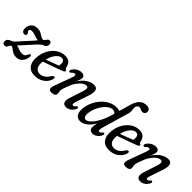

<svg xmlns="http://www.w3.org/2000/svg" viewBox="88 -1570 2422 2422"><g transform="rotate(45 1299.0 -359.5)"><path d="M360 -121Q357 -66 324.5 -28.8Q292 8.5 242 8.5Q211.5 8.5 189.8 -0.8Q168 -10 152.2 -22Q136.5 -34 124.5 -43Q112.5 -52 102 -52Q90.5 -52 84.5 -43Q78.5 -34 73 -22Q67.5 -10 59 -0.8Q50.5 8.5 34 8.5Q15.5 8.5 5.2 -2.8Q-5 -14 -5 -32Q-5 -54.5 10 -71.2Q25 -88 62.5 -99.5Q71 -102.5 81.5 -112.2Q92 -122 113.8 -146Q135.5 -170 176.5 -216Q217 -260 242.2 -288.2Q267.5 -316.5 283 -335.5Q252 -340.5 215.2 -354Q178.5 -367.5 151.5 -367.5Q129 -367.5 120.8 -359.8Q112.5 -352 112.5 -341Q112.5 -329.5 123.5 -320Q136 -309.5 136 -295Q136 -283 127.5 -276.2Q119 -269.5 106.5 -269.5Q87 -269.5 74 -284.5Q61 -299.5 61 -327.5Q61 -375.5 89.5 -409Q118 -442.5 174.5 -442.5Q212 -442.5 237.5 -429Q263 -415.5 282.2 -402Q301.5 -388.5 320.5 -388.5Q332 -388.5 339.5 -396.8Q347 -405 353.5 -415.8Q360 -426.5 369.2 -434.5Q378.5 -442.5 394 -442.5Q425 -442.5 425 -402Q425 -379.5 413.5 -363.8Q402 -348 376 -343Q369 -341.5 356.8 -332.2Q344.5 -323 319.5 -297.5Q294.5 -272 249 -221Q208 -176.5 185.5 -151.2Q163 -126 144.5 -104.5Q171.5 -100.5 200 -88.5Q228.5 -76.5 262.5 -76.5Q286 -76.5 301.8 -88.2Q317.5 -100 326 -128Q336.5 -146.5 347 -146Q361 -145.5 360 -121Z M767 -130Q760 -96.5 734.8 -64.8Q709.5 -33 667.8 -12.2Q626 8.5 569.5 8.5Q491 8.5 454.2 -40.5Q417.5 -89.5 424 -171.5Q429.5 -248 463.2 -310Q497 -372 549.8 -408.2Q602.5 -444.5 665.5 -444.5Q719.5 -444.5 747 -416.8Q774.5 -389 780 -345.5Q782.5 -330.5 791.5 -328Q804.5 -326 807 -315Q808 -305.5 801.8 -298.2Q795.5 -291 778.5 -285Q744 -271.5 695.8 -254.2Q647.5 -237 599.8 -220Q552 -203 518 -191Q517.5 -186 517 -181Q510.5 -118 533.2 -85.5Q556 -53 600 -53Q630.5 -53 664.2 -72.8Q698 -92.5 722.5 -137.5Q742 -162 756.5 -159Q773.5 -155.5 767 -130ZM654 -394.5Q616 -394.5 579.5 -350.2Q543 -306 526 -235Q564 -249 613 -267.2Q662 -285.5 699.5 -301Q702 -315.5 702 -337.5Q702 -364 690 -379.2Q678 -394.5 654 -394.5Z M849 -336Q838.5 -337.5 837.2 -349.5Q836 -361.5 845 -375.5Q865 -406.5 896.8 -424.5Q928.5 -442.5 963 -442.5Q1017.5 -442.5 1017.5 -395Q1017.5 -380.5 1011 -362Q1004.5 -343.5 992.5 -314Q1039 -384 1090.2 -413.2Q1141.5 -442.5 1183 -442.5Q1234.5 -442.5 1243.8 -403.5Q1253 -364.5 1230.5 -300L1173.5 -131Q1152 -68.5 1179 -68.5Q1187 -68.5 1195.8 -73.8Q1204.5 -79 1218 -94.5Q1226.5 -103.5 1233.5 -101Q1241.5 -99 1244.2 -88.8Q1247 -78.5 1238 -61.5Q1195.5 8.5 1129.5 8.5Q1086 8.5 1075.2 -22.5Q1064.5 -53.5 1081 -104L1141 -288Q1155 -330.5 1149.5 -349.2Q1144 -368 1120.5 -368Q1095.5 -368 1064.5 -344.8Q1033.5 -321.5 1004.2 -278Q975 -234.5 954.5 -173Q940 -133 935.8 -116.2Q931.5 -99.5 931.5 -88Q931.5 -74 934.8 -62.8Q938 -51.5 938 -37.5Q938 -15.5 919.8 -3.5Q901.5 8.5 868.5 8.5Q833 8.5 825.8 -15.5Q818.5 -39.5 839 -91L917 -303.5Q930.5 -339 929.2 -354.2Q928 -369.5 913 -369.5Q893 -369.5 869 -343.5Q858.5 -333 849 -336Z M1708 -66Q1691.5 -31.5 1662.2 -11.5Q1633 8.5 1602.5 8.5Q1544 8.5 1544 -54.5Q1544 -67 1546.2 -83Q1548.5 -99 1555 -124Q1512.5 -55 1468.5 -23.2Q1424.5 8.5 1379 8.5Q1331 8.5 1307 -29.5Q1283 -67.5 1292.5 -140.5Q1299.5 -196.5 1324.5 -250.2Q1349.5 -304 1389 -347.5Q1428.5 -391 1479.2 -416.8Q1530 -442.5 1589 -442.5Q1618.5 -442.5 1640.5 -433L1685.5 -590Q1706.5 -661.5 1743.8 -695Q1781 -728.5 1833.5 -728.5Q1867.5 -728.5 1884 -713.8Q1900.5 -699 1900.5 -679.5Q1900.5 -656.5 1887.8 -643Q1875 -629.5 1853.5 -629.5Q1832.5 -629.5 1819.5 -638.8Q1806.5 -648 1789 -648Q1762 -648 1748.5 -616Q1743 -598 1745.8 -580.8Q1748.5 -563.5 1750 -541.2Q1751.5 -519 1742 -486.5L1640 -137.5Q1630.5 -104.5 1631.2 -86.5Q1632 -68.5 1648 -68.5Q1656.5 -68.5 1665.8 -74Q1675 -79.5 1687 -95Q1694.5 -104 1702.5 -101Q1720.5 -98.5 1708 -66ZM1382.5 -149Q1375 -106 1385.5 -80.5Q1396 -55 1419 -55Q1442.5 -55 1469.2 -76.2Q1496 -97.5 1521.8 -134.2Q1547.5 -171 1569.8 -218.2Q1592 -265.5 1607 -317L1620.5 -363.5Q1604.5 -389.5 1571.5 -389.5Q1542.5 -389.5 1512.2 -369.5Q1482 -349.5 1455.2 -315.5Q1428.5 -281.5 1409.2 -238.5Q1390 -195.5 1382.5 -149Z M2091.5 -130Q2084.5 -96.5 2059.2 -64.8Q2034 -33 1992.2 -12.2Q1950.5 8.5 1894 8.5Q1815.5 8.5 1778.8 -40.5Q1742 -89.5 1748.5 -171.5Q1754 -248 1787.8 -310Q1821.5 -372 1874.2 -408.2Q1927 -444.5 1990 -444.5Q2044 -444.5 2071.5 -416.8Q2099 -389 2104.5 -345.5Q2107 -330.5 2116 -328Q2129 -326 2131.5 -315Q2132.5 -305.5 2126.2 -298.2Q2120 -291 2103 -285Q2068.5 -271.5 2020.2 -254.2Q1972 -237 1924.2 -220Q1876.5 -203 1842.5 -191Q1842 -186 1841.5 -181Q1835 -118 1857.8 -85.5Q1880.5 -53 1924.5 -53Q1955 -53 1988.8 -72.8Q2022.5 -92.5 2047 -137.5Q2066.5 -162 2081 -159Q2098 -155.5 2091.5 -130ZM1978.5 -394.5Q1940.5 -394.5 1904 -350.2Q1867.5 -306 1850.5 -235Q1888.5 -249 1937.5 -267.2Q1986.5 -285.5 2024 -301Q2026.5 -315.5 2026.5 -337.5Q2026.5 -364 2014.5 -379.2Q2002.5 -394.5 1978.5 -394.5Z M2173.5 -336Q2163 -337.5 2161.8 -349.5Q2160.5 -361.5 2169.5 -375.5Q2189.5 -406.5 2221.2 -424.5Q2253 -442.5 2287.5 -442.5Q2342 -442.5 2342 -395Q2342 -380.5 2335.5 -362Q2329 -343.5 2317 -314Q2363.5 -384 2414.8 -413.2Q2466 -442.5 2507.5 -442.5Q2559 -442.5 2568.2 -403.5Q2577.5 -364.5 2555 -300L2498 -131Q2476.5 -68.5 2503.5 -68.5Q2511.5 -68.5 2520.2 -73.8Q2529 -79 2542.5 -94.5Q2551 -103.5 2558 -101Q2566 -99 2568.8 -88.8Q2571.5 -78.5 2562.5 -61.5Q2520 8.5 2454 8.5Q2410.5 8.5 2399.8 -22.5Q2389 -53.5 2405.5 -104L2465.5 -288Q2479.5 -330.5 2474 -349.2Q2468.5 -368 2445 -368Q2420 -368 2389 -344.8Q2358 -321.5 2328.8 -278Q2299.5 -234.5 2279 -173Q2264.5 -133 2260.2 -116.2Q2256 -99.5 2256 -88Q2256 -74 2259.2 -62.8Q2262.5 -51.5 2262.5 -37.5Q2262.5 -15.5 2244.2 -3.5Q2226 8.5 2193 8.5Q2157.5 8.5 2150.2 -15.5Q2143 -39.5 2163.5 -91L2241.5 -303.5Q2255 -339 2253.8 -354.2Q2252.5 -369.5 2237.5 -369.5Q2217.5 -369.5 2193.5 -343.5Q2183 -333 2173.5 -336Z"/></g></svg>

Font: Fraunces 144pt SuperSoft
Style: Italic
Weight: 400
Italic angle: -16°
Version: Version 1.000;[b76b70a41]